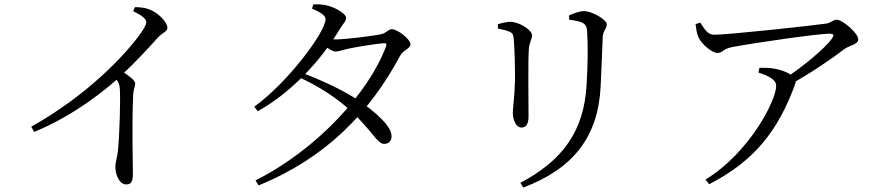

<svg xmlns="http://www.w3.org/2000/svg" viewBox="-20 -797 4040 873"><path d="M122.1 -221 135.3 -196.9C323 -274.4 468.1 -396 523.1 -446C599.4 -517.2 655.4 -579.3 695.6 -623.5C723.4 -653.7 741.1 -652.1 741.1 -671.3C741.1 -697.3 696.8 -741.1 658.3 -754.4C636.8 -762.8 615.6 -763.8 593.5 -764.7L585.5 -746.3C628.5 -724.9 645.1 -711.3 645.1 -695.3C645.1 -686.6 636.9 -669.9 618.3 -643.7C547.8 -545 374.8 -362.2 122.1 -221ZM553.9 41.6C575.2 41.6 584.2 30.1 584.2 -7C584.2 -66.7 579.1 -219.9 585.5 -365.5C586.5 -390.2 594.7 -403.8 594.7 -416.7C594.7 -434.1 560.3 -456 525.4 -479.4L494.9 -453.3C518 -427.1 524.2 -414.6 525 -389.6C528.2 -345.4 523.6 -178.5 516 -109.5C512 -76.7 504.4 -57.3 504.4 -38.8C504.4 -5.9 521.1 41.6 553.9 41.6Z M1141.6 23.4 1156.1 46.1C1462.3 -79.3 1659.5 -283.2 1799.8 -544.2C1812.2 -569 1846.2 -576.1 1846.2 -594.8C1846.2 -620.7 1785.5 -664.4 1761.4 -664.4C1744.3 -664.4 1737.9 -645.9 1710 -640.6C1683 -635.1 1554 -617.7 1505.7 -617.7C1493.1 -617.7 1479.1 -619.3 1458.5 -623.1L1443.2 -599.3C1465.9 -580.6 1490.2 -562.7 1505.6 -562.7C1519.7 -562.7 1540 -570.3 1561 -575.1C1596.3 -582.7 1689 -598.2 1724.2 -600.5C1734.8 -601.3 1740 -597.7 1734.8 -585.1C1659.1 -380.1 1424.7 -118.6 1141.6 23.4ZM1727.1 -142.8C1748.2 -143 1760.8 -156.6 1760.4 -178.7C1759.5 -225.2 1686.1 -288.7 1609.5 -340.8C1542.7 -385.6 1444.8 -431.4 1354.5 -465.5L1341.1 -445.3C1432.7 -402.7 1511.7 -351.8 1578.1 -290.2C1677.1 -196.3 1695.5 -142.4 1727.1 -142.8ZM1136.2 -312 1152 -291.3C1303 -375.1 1439.3 -521 1524.6 -664.4C1539.5 -689.8 1553.8 -698.9 1553.8 -716.4C1553.8 -734.5 1503.5 -764.3 1463.6 -773C1441.6 -777.8 1422 -777.5 1404.4 -776.8L1398.7 -757.9C1433.6 -742.9 1460.4 -727.7 1460.4 -710.1C1460.4 -652.4 1290 -422.8 1136.2 -312Z M2346.2 34.3 2359.1 55.8C2584.7 -29.3 2700.1 -173.2 2711.1 -405.2C2714.3 -466.8 2718 -567.7 2720.4 -627.1C2721.6 -659.4 2738.9 -664.5 2738.9 -686.2C2738.9 -707 2673.4 -746.4 2634.9 -746.4C2616.8 -746.4 2588.5 -736.9 2567.2 -726.9L2568.2 -707.2C2594 -703.9 2616.8 -699.9 2628.2 -693.6C2646.4 -684 2648.4 -670.3 2649.6 -652.7C2654.2 -584.4 2652.3 -498.6 2646.9 -407.9C2634.6 -202.9 2541.1 -68.9 2346.2 34.3ZM2351.2 -217C2368.7 -217 2383.2 -228.9 2383.2 -266.8C2383.2 -307.8 2380.6 -527.9 2384.4 -571.1C2387.2 -607.8 2399 -617.7 2399 -636.6C2399 -662 2338.4 -697.7 2301.4 -697.7C2285.4 -697.7 2263.5 -693 2243.6 -686.9L2244.4 -667.1C2265 -662.9 2280.9 -659.6 2296.5 -652.7C2312.9 -645.9 2314.1 -637.7 2316.3 -614.1C2320 -577.5 2322.3 -479.3 2321.5 -433.1C2320 -351.3 2311.7 -311.7 2311.7 -285.1C2311.7 -248.3 2328.7 -217 2351.2 -217Z M3544 -437 3563.7 -408.1C3664.7 -461.8 3772.4 -537.6 3819.7 -574.1C3842.3 -590.8 3882.4 -594.6 3882.4 -618.2C3882.4 -646.1 3811.1 -707.3 3784.4 -707.3C3767.5 -707.3 3758 -692.6 3736.9 -689.8C3679.4 -681.1 3290.8 -639 3226.7 -639C3197.6 -639 3184.4 -663.6 3164.3 -694L3142.8 -687.7C3145.5 -665.4 3147.7 -644.4 3156.3 -626.6C3170.7 -596.2 3216.9 -556.3 3241.7 -556.3C3266.3 -556.3 3266.5 -574.1 3305.5 -582.2C3418.1 -603.8 3702 -643.8 3750.3 -643.8C3770.9 -643.8 3774.7 -639.6 3762.3 -620.9C3729.1 -575.3 3630.3 -493.1 3544 -437ZM3187.7 19.5 3204.4 40.8C3414.7 -67.5 3518.9 -207.1 3594.2 -410.9C3601.4 -430.9 3597.4 -438 3585.3 -449.2C3569.7 -464.6 3536.4 -479.1 3496.7 -485.5C3479 -488.6 3461.9 -488.9 3433.2 -488.8L3428.3 -467.4C3471.6 -452.3 3509.2 -437 3509.2 -406.6C3509.2 -339 3385.8 -101.1 3187.7 19.5Z"/></svg>

Font: Source Han Serif TW VF
Style: Regular
Weight: 250
Designer: Ryoko NISHIZUKA 西塚涼子 (kana & ideographs); Frank Grießhammer (Latin, Greek & Cyrillic); Wenlong ZHANG 张文龙 (bopomofo); San
Foundry: Adobe
Version: Version 2.002;hotconv 1.1.0;makeotfexe 2.6.0